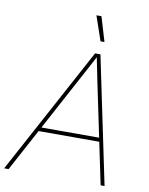

<svg xmlns="http://www.w3.org/2000/svg" viewBox="-124 -1012 839 1083"><g transform="rotate(10 295.5 -470.0)"><path d="M-23.9 0 368.7 -727.5H399.4L551.3 0H528.8L411.1 -563.5Q403.3 -602.5 395.3 -641.6Q387.2 -680.7 379.4 -719.7H388.2Q367.2 -680.7 346.7 -641.6Q326.2 -602.5 304.7 -563.5L1.5 0ZM123 -240.7 127 -263.2H487.3L483.4 -240.7ZM387.2 -799.8 338.9 -940.4H367.7L409.7 -799.8Z"/></g></svg>

Font: Inter 24pt Thin
Style: Italic
Weight: 250
Italic angle: -9.3988°
Version: Version 4.001;git-66647c0bb